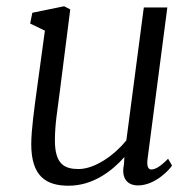

<svg xmlns="http://www.w3.org/2000/svg" viewBox="-20 -588 628 618"><path d="M80.6 -124C80.6 -21.5 127.4 9.8 200.7 9.8C278.8 9.8 340.3 -37.1 380.4 -82.5C379.9 -71.3 379.4 -61.5 378.9 -58.1C370.1 -16.6 387.7 8.8 424.3 8.8C479 8.8 525.9 -42 533.7 -55.2L521 -77.1C496.1 -51.8 480 -42.5 466.8 -42.5C457 -42.5 451.7 -52.7 455.1 -77.6L518.6 -564H442.9L386.7 -136.2C350.6 -90.8 286.6 -43.9 232.9 -43.9C187 -43.9 156.7 -60.1 156.7 -136.2C156.7 -188 165 -233.9 172.4 -292.5L206.1 -557.6L186.5 -567.9L84 -546.9L77.1 -512.2L124.5 -489.3L98.1 -295.9C90.3 -238.3 80.6 -168.9 80.6 -124Z"/></svg>

Font: Merriweather
Style: Light Italic
Weight: 300
Italic angle: -7.5°
Designer: Eben Sorkin
Foundry: Eben Sorkin
Version: Version 1.001